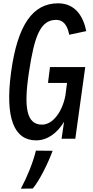

<svg xmlns="http://www.w3.org/2000/svg" viewBox="-20 -808 559 1160"><path d="M155 -372C188 -591 224 -688 320 -688C363 -688 388 -654 398 -598L501 -620C484 -707 436 -788 331 -788C178 -788 86 -658 47 -372C9 -91 67 40 198 40C266 40 325 -3 367 -72L352 30H435L495 -403H282L270 -307H385L375 -230C356 -132 299 -55 234 -55C141 -55 122 -156 155 -372ZM197 102C179 175 145 259 106 332L178 331C218 284 270 179 298 103Z"/></svg>

Font: Smiley Sans Oblique
Style: Regular
Weight: 400
Italic angle: -8°
Designer: oooooohmygosh, Nagisa Chen, Janine Sui, Heda Shi, Jian Li
Foundry: atelierAnchor
Version: Version 2.0.1